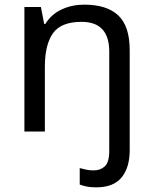

<svg xmlns="http://www.w3.org/2000/svg" viewBox="-20 -566 658 826"><path d="M394 240Q370 240 353 236.5Q336 233 323 228V157Q337 161 351 164Q365 167 383 167Q412 167 431 149.5Q450 132 450 83V-344Q450 -472 331 -472Q242 -472 207.5 -422.5Q173 -373 173 -279V0H85V-536H156L170 -463H175Q201 -505 245.5 -525.5Q290 -546 342 -546Q440 -546 489 -499.5Q538 -453 538 -350V80Q538 155 503 197.5Q468 240 394 240Z"/></svg>

Font: Noto Sans Chakma
Style: Regular
Weight: 400
Designer: Zachary Quinn Scheuren - Monotype Design Team
Foundry: Monotype Imaging Inc.
Version: Version 2.003; ttfautohint (v1.8.4.7-5d5b)